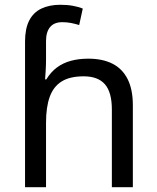

<svg xmlns="http://www.w3.org/2000/svg" viewBox="-20 -785 657 805"><path d="M85 -611Q85 -665 102.5 -699Q120 -733 153.5 -749Q187 -765 233 -765Q262 -765 286.5 -760.5Q311 -756 327 -749L312 -680Q296 -685 278.5 -688.5Q261 -692 241 -692Q207 -692 190 -671.5Q173 -651 173 -613V-535Q173 -513 171.5 -488Q170 -463 169 -452H174Q193 -483 218.5 -502Q244 -521 277 -530Q310 -539 350 -539Q410 -539 451.5 -518Q493 -497 515 -453.5Q537 -410 537 -343V0H449V-326Q449 -398 420 -431.5Q391 -465 331 -465Q273 -465 238.5 -443.5Q204 -422 188.5 -379Q173 -336 173 -271V0H85Z"/></svg>

Font: lguzrati25
Style: Book
Weight: 400
Designer: Jelle Bosma - Monotype Design Team, Universal Thirst
Foundry: Monotype Imaging Inc.
Version: Version 2.106